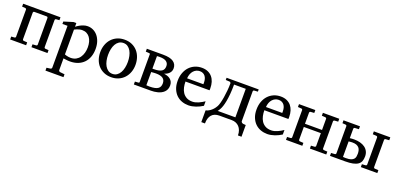

<svg xmlns="http://www.w3.org/2000/svg" viewBox="4 -1354 5000 2433"><g transform="rotate(20 2503.5 -138.0)"><path d="M317.9 0V-39.1L365.2 -42Q373.5 -43 377.7 -47.6Q381.8 -52.2 381.8 -57.1V-418Q381.8 -422.4 377.7 -427.7Q373.5 -433.1 365.2 -433.1H199.2Q190.9 -433.1 187 -427.7Q183.1 -422.4 183.1 -418V-57.1Q183.1 -52.2 187 -47.6Q190.9 -43 199.2 -42L246.1 -39.1V0H30.8V-39.1L73.2 -42Q82 -43 85.9 -47.6Q89.8 -52.2 89.8 -57.1V-424.8Q89.8 -429.7 85.9 -434.3Q82 -439 73.2 -439.9L30.8 -442.9V-481.9H534.2V-442.9L491.2 -439.9Q482.9 -439 479 -434.3Q475.1 -429.7 475.1 -424.8V-57.1Q475.1 -52.2 479 -47.6Q482.9 -43 491.2 -42L534.2 -39.1V0Z M989.7 -243.2Q989.7 -281.7 980.7 -314.9Q971.7 -348.1 954.1 -372.3Q936.5 -396.5 910.4 -410.2Q884.3 -423.8 850.1 -423.8Q831.1 -423.8 812.7 -418.9Q794.4 -414.1 780.3 -408.7Q763.7 -402.3 748 -394V-59.1Q759.8 -54.2 772.9 -50.8Q784.2 -47.9 798.8 -45.4Q813.5 -43 829.1 -43Q870.1 -43 900.4 -59.6Q930.7 -76.2 950.4 -104Q970.2 -131.8 980 -168Q989.7 -204.1 989.7 -243.2ZM1089.8 -256.8Q1089.8 -198.2 1072.5 -150.1Q1055.2 -102.1 1022.7 -68.1Q990.2 -34.2 943.1 -15.6Q896 2.9 836.9 2.9Q823.2 2.9 807.6 1.7Q792 0.5 778.8 -1.5Q763.2 -3.4 748 -5.9V151.9Q748 161.1 754.4 166.5Q760.7 171.9 770 172.9L829.1 179.2V217.8H585.9V179.2L633.8 172.9Q643.1 171.9 648.9 166.5Q654.8 161.1 654.8 151.9V-411.1H585.9V-443.8L709 -481.9H748V-432.1Q769.5 -449.2 793.9 -462.9Q814.9 -474.6 842.3 -484.4Q869.6 -494.1 898.9 -494.1Q937.5 -494.1 972.2 -478Q1006.8 -461.9 1033 -431.4Q1059.1 -400.9 1074.5 -356.7Q1089.8 -312.5 1089.8 -256.8Z M1529.8 -241.2Q1529.8 -282.2 1521.7 -319.8Q1513.7 -357.4 1497.1 -386.2Q1480.5 -415 1455.6 -432.1Q1430.7 -449.2 1397 -449.2Q1362.3 -449.2 1336.9 -432.1Q1311.5 -415 1295.2 -386.2Q1278.8 -357.4 1271 -319.8Q1263.2 -282.2 1263.2 -241.2Q1263.2 -200.7 1271.2 -163.1Q1279.3 -125.5 1295.9 -96.7Q1312.5 -67.9 1337.4 -50.5Q1362.3 -33.2 1396 -33.2Q1430.2 -33.2 1455.6 -50.3Q1481 -67.4 1497.3 -96.2Q1513.7 -125 1521.7 -162.6Q1529.8 -200.2 1529.8 -241.2ZM1633.8 -240.2Q1633.8 -187 1616.9 -140.9Q1600.1 -94.7 1569.1 -60.8Q1538.1 -26.9 1493.9 -7.3Q1449.7 12.2 1395 12.2Q1340.3 12.2 1296.4 -7.1Q1252.4 -26.4 1221.7 -60.1Q1190.9 -93.8 1174.6 -139.9Q1158.2 -186 1158.2 -240.2Q1158.2 -293.5 1174.8 -339.8Q1191.4 -386.2 1222.7 -420.7Q1253.9 -455.1 1298.1 -474.6Q1342.3 -494.1 1397.9 -494.1Q1453.6 -494.1 1497.6 -474.1Q1541.5 -454.1 1571.8 -419.7Q1602.1 -385.3 1617.9 -339.1Q1633.8 -293 1633.8 -240.2Z M2006.8 -358.9Q2006.8 -397.5 1978.3 -418.7Q1949.7 -439.9 1889.2 -439.9Q1878.4 -439.9 1868.2 -439.5Q1857.9 -439 1851.1 -438V-269H1872.1Q1910.6 -269 1936.5 -275.1Q1962.4 -281.2 1978 -292.7Q1993.7 -304.2 2000.2 -320.8Q2006.8 -337.4 2006.8 -358.9ZM2039.1 -138.2Q2039.1 -183.6 2008.8 -205.3Q1978.5 -227.1 1915 -227.1Q1906.7 -227.1 1897.5 -226.6Q1888.2 -226.1 1879.4 -225.3Q1870.6 -224.6 1863.3 -224.1Q1856 -223.6 1851.1 -223.1V-44.9Q1858.4 -44.9 1871.1 -43.9Q1883.8 -43 1893.1 -43Q1934.6 -43 1962.6 -49.1Q1990.7 -55.2 2007.6 -67.1Q2024.4 -79.1 2031.7 -96.9Q2039.1 -114.7 2039.1 -138.2ZM2135.7 -145Q2135.7 -115.2 2126.2 -93Q2116.7 -70.8 2100.3 -54.7Q2084 -38.6 2062.7 -27.8Q2041.5 -17.1 2018.6 -11Q1995.6 -4.9 1971.9 -2.4Q1948.2 0 1927.7 0H1698.7V-39.1L1746.1 -42Q1752.9 -43 1755.4 -46.1Q1757.8 -49.3 1757.8 -53.2V-429.2Q1757.8 -432.1 1755.4 -435.5Q1752.9 -439 1746.1 -439.9L1698.7 -442.9V-481.9H1918Q2013.7 -481.9 2058.3 -450.7Q2103 -419.4 2103 -363.8Q2103 -340.8 2095 -323.7Q2086.9 -306.6 2073.7 -293.9Q2060.5 -281.2 2044.4 -272.7Q2028.3 -264.2 2012.2 -258.8Q2035.6 -256.3 2058.1 -248.8Q2080.6 -241.2 2097.7 -227.5Q2114.7 -213.9 2125.2 -193.6Q2135.7 -173.3 2135.7 -145Z M2626 -49.8Q2605 -36.6 2582.3 -25.4Q2559.6 -14.2 2535.4 -5.9Q2511.2 2.4 2486.3 7.3Q2461.4 12.2 2436 12.2Q2390.6 12.2 2348.6 -2.7Q2306.6 -17.6 2274.7 -48.1Q2242.7 -78.6 2223.4 -125Q2204.1 -171.4 2204.1 -233.9Q2204.1 -292.5 2221.7 -340.6Q2239.3 -388.7 2270.5 -422.6Q2301.8 -456.5 2344.7 -475.3Q2387.7 -494.1 2439 -494.1Q2485.4 -494.1 2520.5 -478.5Q2555.7 -462.9 2579.1 -435.1Q2602.5 -407.2 2614.3 -369.4Q2626 -331.5 2626 -287.1V-273.4Q2626 -265.6 2625 -258.8H2300.8Q2300.8 -220.7 2308.8 -183.1Q2316.9 -145.5 2335.9 -115.7Q2355 -85.9 2387.2 -67.4Q2419.4 -48.8 2467.8 -48.8Q2489.3 -48.8 2510.3 -54.4Q2531.2 -60.1 2551.5 -68.8Q2571.8 -77.6 2590.3 -88.6Q2608.9 -99.6 2626 -110.8ZM2525.9 -326.2Q2525.9 -351.1 2520 -372.6Q2514.2 -394 2502.2 -410.2Q2490.2 -426.3 2471.9 -435.5Q2453.6 -444.8 2428.7 -444.8Q2403.8 -444.8 2382.3 -434.8Q2360.8 -424.8 2344.5 -406.5Q2328.1 -388.2 2318.1 -362.3Q2308.1 -336.4 2306.2 -304.2H2525.9Z M3050.3 -433.1H2892.6Q2892.6 -361.8 2887.5 -305.2Q2882.3 -248.5 2874.3 -205.3Q2866.2 -162.1 2856 -132.1Q2845.7 -102.1 2835 -84Q2830.1 -75.2 2825.9 -68.6Q2821.8 -62 2818.4 -57.6Q2814.5 -52.2 2811 -48.8H3050.3ZM3160.2 -449.2Q3150.9 -449.2 3147 -443.8Q3143.1 -438.5 3143.1 -434.1V-29.8Q3143.1 -25.4 3146 -21Q3148.9 -16.6 3153.1 -13.2Q3157.2 -9.8 3162.1 -7.6Q3167 -5.4 3171.4 -4.9L3207 -2V155.8H3159.2Q3159.2 118.2 3148.4 89.1Q3137.7 60.1 3118.9 40.3Q3100.1 20.5 3074.5 10.3Q3048.8 0 3019 0H2853Q2785.2 0 2749.8 40Q2714.4 80.1 2714.4 155.8H2665V-2Q2675.3 -4.4 2690.4 -10.7Q2705.6 -17.1 2722.9 -29.1Q2740.2 -41 2757.8 -60.1Q2775.4 -79.1 2791 -106.9Q2800.8 -124 2810.3 -159.2Q2819.8 -194.3 2827.1 -239.3Q2834.5 -284.2 2839.1 -335Q2843.8 -385.7 2843.8 -434.1Q2841.8 -435.5 2840.6 -438Q2839.4 -440.4 2837.9 -443.1Q2836.4 -445.8 2833.7 -447.5Q2831.1 -449.2 2826.7 -449.2L2773.9 -452.1V-481.9H3207V-452.1Z M3689.5 -49.8Q3668.5 -36.6 3645.8 -25.4Q3623 -14.2 3598.9 -5.9Q3574.7 2.4 3549.8 7.3Q3524.9 12.2 3499.5 12.2Q3454.1 12.2 3412.1 -2.7Q3370.1 -17.6 3338.1 -48.1Q3306.2 -78.6 3286.9 -125Q3267.6 -171.4 3267.6 -233.9Q3267.6 -292.5 3285.2 -340.6Q3302.7 -388.7 3334 -422.6Q3365.2 -456.5 3408.2 -475.3Q3451.2 -494.1 3502.4 -494.1Q3548.8 -494.1 3584 -478.5Q3619.1 -462.9 3642.6 -435.1Q3666 -407.2 3677.7 -369.4Q3689.5 -331.5 3689.5 -287.1V-273.4Q3689.5 -265.6 3688.5 -258.8H3364.3Q3364.3 -220.7 3372.3 -183.1Q3380.4 -145.5 3399.4 -115.7Q3418.5 -85.9 3450.7 -67.4Q3482.9 -48.8 3531.2 -48.8Q3552.7 -48.8 3573.7 -54.4Q3594.7 -60.1 3615 -68.8Q3635.3 -77.6 3653.8 -88.6Q3672.4 -99.6 3689.5 -110.8ZM3589.4 -326.2Q3589.4 -351.1 3583.5 -372.6Q3577.6 -394 3565.7 -410.2Q3553.7 -426.3 3535.4 -435.5Q3517.1 -444.8 3492.2 -444.8Q3467.3 -444.8 3445.8 -434.8Q3424.3 -424.8 3408 -406.5Q3391.6 -388.2 3381.6 -362.3Q3371.6 -336.4 3369.6 -304.2H3589.4Z M4072.8 0V-39.1L4119.6 -42Q4127.9 -43 4132.3 -47.6Q4136.7 -52.2 4136.7 -57.1V-231H3906.7V-57.1Q3906.7 -52.2 3910.6 -47.6Q3914.6 -43 3923.8 -42L3970.7 -39.1V0H3750.5V-39.1L3797.9 -42Q3806.2 -43 3809.8 -47.6Q3813.5 -52.2 3813.5 -57.1V-424.8Q3813.5 -429.7 3809.8 -434.3Q3806.2 -439 3797.9 -439.9L3750.5 -442.9V-481.9H3970.7V-442.9L3923.8 -439.9Q3914.6 -439 3910.6 -434.3Q3906.7 -429.7 3906.7 -424.8V-273.9H4136.7V-424.8Q4136.7 -429.7 4132.3 -434.3Q4127.9 -439 4119.6 -439.9L4072.8 -442.9V-481.9H4293.5V-442.9L4246.6 -439.9Q4238.3 -439 4233.9 -434.3Q4229.5 -429.7 4229.5 -424.8V-57.1Q4229.5 -52.2 4233.9 -47.6Q4238.3 -43 4246.6 -42L4293.5 -39.1V0Z M4764.6 -145Q4764.6 -106.9 4753.7 -79.6Q4742.7 -52.2 4717 -34.7Q4691.4 -17.1 4649.9 -8.5Q4608.4 0 4547.9 0H4343.8V-39.1L4393.1 -42Q4401.9 -43 4405.8 -47.6Q4409.7 -52.2 4409.7 -57.1V-424.8Q4409.7 -429.7 4405.5 -434.3Q4401.4 -439 4393.1 -439.9L4350.6 -442.9V-481.9H4572.8V-442.9L4520 -439.9Q4510.7 -439 4506.8 -434.3Q4502.9 -429.7 4502.9 -424.8V-296.9Q4512.7 -297.9 4522.9 -298.8Q4531.7 -299.8 4542 -300.3Q4552.2 -300.8 4561 -300.8Q4605.5 -300.8 4642.8 -290.8Q4680.2 -280.8 4707.3 -261.2Q4734.4 -241.7 4749.5 -212.4Q4764.6 -183.1 4764.6 -145ZM4759.8 0V-39.1L4807.6 -42Q4816.9 -43 4820.8 -47.6Q4824.7 -52.2 4824.7 -57.1V-424.8Q4824.7 -429.7 4820.8 -434.3Q4816.9 -439 4807.6 -439.9L4759.8 -442.9V-481.9H4981.9V-442.9L4933.6 -439.9Q4925.3 -439 4921.6 -434.3Q4918 -429.7 4918 -424.8V-57.1Q4918 -52.2 4921.6 -47.6Q4925.3 -43 4933.6 -42L4981.9 -39.1V0ZM4666 -145Q4666 -169.9 4660.6 -190.4Q4655.3 -210.9 4642.3 -225.6Q4629.4 -240.2 4607.9 -248.5Q4586.4 -256.8 4553.7 -256.8Q4546.9 -256.8 4538.6 -256.3Q4530.3 -255.9 4522 -254.9Q4512.7 -253.9 4502.9 -252.9V-43.9L4515.6 -43Q4521 -42.5 4528.1 -42.2Q4535.2 -42 4543 -42Q4585.4 -42 4609.9 -50.5Q4634.3 -59.1 4646.7 -73.5Q4659.2 -87.9 4662.6 -106.4Q4666 -125 4666 -145Z"/></g></svg>

Font: Charis SIL CyrE
Style: Regular
Weight: 400
Foundry: SIL International
Version: Version 5.000